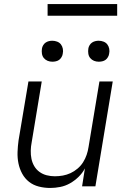

<svg xmlns="http://www.w3.org/2000/svg" viewBox="-20 -924 640 952"><path d="M229 8Q200 8 172.5 1Q145 -6 124 -22.5Q103 -39 90 -63Q77 -87 71.5 -114Q66 -141 67 -170Q68 -199 72 -228L121 -520H187L137 -218Q133 -198 132.5 -177Q132 -156 136 -136.5Q140 -117 150 -100Q160 -83 176 -71.5Q192 -60 211.5 -55Q231 -50 252 -50Q272 -50 291.5 -53.5Q311 -57 329.5 -65.5Q348 -74 364.5 -88Q381 -102 392 -119.5Q403 -137 409.5 -156Q416 -175 419 -195L473 -520H539L453 0H387L401 -89Q389 -66 369.5 -47Q350 -28 327 -15Q304 -2 278.5 3Q253 8 229 8ZM470 -618Q457 -618 446 -622.5Q435 -627 427.5 -636Q420 -645 418 -657.5Q416 -670 418 -683Q419 -691 424 -699.5Q429 -708 436.5 -713Q444 -718 452.5 -720Q461 -722 469 -722Q482 -722 493.5 -717.5Q505 -713 512 -704Q519 -695 521.5 -682.5Q524 -670 521 -657Q520 -649 515 -640.5Q510 -632 503 -627Q496 -622 487 -620Q478 -618 470 -618ZM240 -618Q227 -618 216 -622.5Q205 -627 197.5 -636Q190 -645 188 -657.5Q186 -670 188 -683Q189 -691 194 -699.5Q199 -708 206.5 -713Q214 -718 222.5 -720Q231 -722 239 -722Q252 -722 263.5 -717.5Q275 -713 282 -704Q289 -695 291.5 -682.5Q294 -670 291 -657Q290 -649 285 -640.5Q280 -632 273 -627Q266 -622 257 -620Q248 -618 240 -618ZM216 -846V-904H561V-846Z"/></svg>

Font: Iosevka Aile Light
Style: Italic
Weight: 300
Italic angle: -9°
Designer: Belleve Invis
Foundry: Belleve Invis
Version: Version 31.1.0; ttfautohint (v1.8.4)